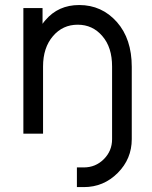

<svg xmlns="http://www.w3.org/2000/svg" viewBox="-20 -532 603 764"><path d="M504.3 0V-266Q504.3 -377.3 445.2 -444.3Q385 -512 295.2 -512Q211.8 -512 160.7 -451.7Q158.2 -448.5 154.9 -444.9Q151.7 -441.3 149.3 -437.2V-500H73V0H151.3V-267.3Q151.3 -342.3 190.8 -388.3Q229.5 -433.7 289.2 -433.7Q348.7 -433.7 387.3 -388.3Q426 -344 426 -267.3V0ZM426 0V21.7Q426 68.5 393.2 101.3Q360.3 134.2 313.5 134.2H286V212.5H313.5Q392.2 212.5 448.3 156.3Q504.3 100.3 504.3 21.7V0Z"/></svg>

Font: Unageo Variable
Style: Regular
Weight: 300
Designer: Richard Sepsi
Foundry: Richard Sepsi
Version: Version 2.200